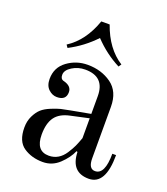

<svg xmlns="http://www.w3.org/2000/svg" viewBox="-128 -761 749 863"><g transform="rotate(20 247.0 -330.0)"><path d="M248 -672Q284 -569 359 -521L350 -508Q282 -543 228 -600Q174 -543 106 -508L97 -521Q172 -569 208 -672ZM130 -103Q130 -24 192 -24Q216 -24 235.5 -35.5Q255 -47 269.5 -69.5Q284 -92 291.5 -108.5Q299 -125 308 -150V-245L221 -226Q173 -216 151.5 -186.5Q130 -157 130 -103ZM46 -106Q46 -137 58 -161.5Q70 -186 85.5 -200Q101 -214 128 -225Q155 -236 171.5 -240Q188 -244 216 -249L308 -266V-351Q308 -444 215 -444Q181 -444 153 -426.5Q125 -409 125 -387Q125 -377 128 -372Q132 -364 143 -362Q180 -352 180 -323Q180 -284 136 -284Q114 -284 96 -301Q78 -318 78 -350Q78 -405 121 -436.5Q164 -468 218 -468Q284 -468 332 -433.5Q380 -399 380 -326V-80Q380 -30 411 -30Q458 -30 458 -130H476Q476 12 396 12Q311 12 308 -84L303 -86Q288 -51 254.5 -19.5Q221 12 176 12Q123 12 84.5 -14Q46 -40 46 -106Z"/></g></svg>

Font: Old Standard TT
Style: Regular
Weight: 400
Designer: Alexey Kryukov <alexios@thessalonica.org.ru>
Version: Version 2.2